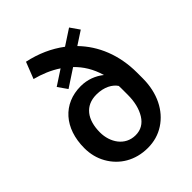

<svg xmlns="http://www.w3.org/2000/svg" viewBox="-219 -890 1019 1019"><g transform="rotate(-45 290.0 -380.5)"><path d="M119.6 -678.2C169.9 -665 218.3 -645.5 261.2 -616.7L176.8 -561.5L213.4 -509.3L313 -574.7C352.1 -537.1 381.8 -489.3 398.9 -429.2C364.3 -457 320.3 -474.6 270 -474.6C137.2 -474.6 50.8 -377 50.8 -228.5C50.8 -184.1 61 -144 81.1 -108.4C121.6 -36.1 195.8 9.8 290 9.8C336.4 9.8 377.9 -2 414.6 -25.9C487.3 -73.2 532.2 -160.2 532.2 -271.5V-313C532.2 -446.3 486.3 -557.1 407.7 -637.7L482.4 -686.5L446.3 -738.3L358.9 -681.2C301.3 -724.6 233.9 -754.9 156.2 -771.5ZM168.5 -228.5C168.5 -324.2 213.4 -384.3 296.9 -384.3C356 -384.3 395.5 -359.9 413.6 -332.5C414.1 -326.2 414.1 -320.3 414.1 -314V-264.6C414.1 -212.9 403.3 -169.9 382.3 -135.7C360.8 -101.1 330.6 -84 292 -84C212.9 -84 168.5 -154.3 168.5 -228.5Z"/></g></svg>

Font: Vazirmatn Medium
Style: Regular
Weight: 500
Designer: Saber Rastikerdar
Foundry: Saber Rastikerdar
Version: Version 33.003